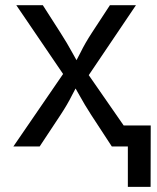

<svg xmlns="http://www.w3.org/2000/svg" viewBox="-20 -566 605 742"><path d="M31.7 0 247.1 -314 246.6 -246.6 43 -545.9H145.5L213.4 -439.9Q239.7 -398.9 259 -363.3Q278.3 -327.6 298.8 -294.4H252.9Q273.9 -327.6 291.3 -363.3Q308.6 -398.9 335.4 -439.9L404.8 -545.9H505.4L300.8 -242.7V-307.6L514.2 0H412.1L332 -122.6Q306.2 -162.6 287.4 -197Q268.6 -231.4 248.5 -263.2H294.9Q274.9 -231.4 257.8 -197Q240.7 -162.6 214.4 -122.6L133.3 0ZM474.1 156.2V0H437.5V-81.1H562.5L562 156.2Z"/></svg>

Font: Inter Variable
Style: Regular
Weight: 400
Designer: Rasmus Andersson
Foundry: rsms
Version: Version 4.001;git-9221beed3